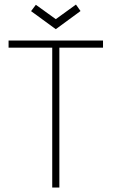

<svg xmlns="http://www.w3.org/2000/svg" viewBox="-20 -842 521 862"><path d="M214.5 -628H18.5V-660H442.5V-628H246.5V0H214.5ZM230.5 -711 119.5 -792 141 -820.5 230.5 -756 321 -821.5 341.5 -792.5Z"/></svg>

Font: League Spartan Thin
Style: Regular
Weight: 100
Foundry: The League of Moveable Type
Version: Version 2.002